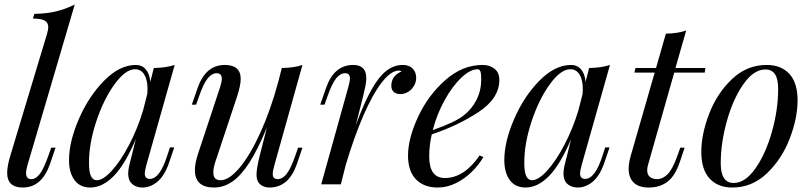

<svg xmlns="http://www.w3.org/2000/svg" viewBox="-20 -815 3588 849"><path d="M95.2 -49.8Q95.2 -22.9 118.7 -22.9Q138.7 -22.9 156.2 -46.1Q173.8 -69.3 193.4 -125L206.5 -162.1H225.6L200.7 -88.9Q164.6 14.2 80.6 14.2Q11.7 14.2 11.7 -50.8Q11.7 -79.6 25.4 -126L188.5 -667Q193.4 -685.1 193.4 -694.8Q193.4 -714.8 177.7 -723.9Q162.1 -732.9 125.5 -732.9L132.3 -753.9Q185.5 -754.4 227.8 -764.6Q270 -774.9 310.5 -794.9L101.6 -85Q95.2 -63 95.2 -49.8Z M750.5 -163.1 725.6 -89.8Q705.1 -34.2 674.3 -10Q643.6 14.2 610.4 14.2Q591.8 14.2 577.4 7.1Q563 0 555.2 -12.2Q546.9 -26.9 546.9 -47.4Q546.9 -62 550.3 -77.9Q553.7 -93.8 557.6 -108.2Q561.5 -122.6 562.5 -127L580.6 -199.7Q532.7 -87.4 482.9 -36.6Q433.1 14.2 379.4 14.2Q333.5 14.2 309.3 -18.8Q285.2 -51.8 285.2 -106.9Q285.2 -188 328.4 -288.1Q371.6 -388.2 440.2 -458Q508.8 -527.8 580.6 -527.8Q607.4 -527.8 624.5 -508.3Q641.6 -488.8 644.5 -453.1L660.2 -514.2Q715.8 -515.6 752.4 -527.8L627.4 -85.9Q620.1 -59.6 620.1 -48.8Q620.1 -23.9 642.6 -23.9Q686.5 -23.9 719.2 -126L731.4 -163.1ZM612.8 -327.1 631.3 -399.9Q632.3 -415.5 632.3 -421.9Q632.3 -461.9 617.9 -485.4Q603.5 -508.8 577.1 -508.8Q534.7 -508.8 486.6 -442.6Q438.5 -376.5 406 -278.8Q373.5 -181.2 373.5 -95.2Q373.5 -53.7 382.3 -35.9Q391.1 -18.1 408.2 -18.1Q436 -18.1 474.9 -60.8Q513.7 -103.5 551 -174.8Q588.4 -246.1 612.8 -327.1Z M1317.4 -162.1 1292.5 -88.9Q1256.3 14.2 1171.4 14.2Q1154.8 14.2 1140.9 7.1Q1127 0 1120.1 -13.2Q1114.3 -25.4 1114.3 -43.9Q1114.3 -70.3 1128.4 -126L1160.2 -251.5Q1120.6 -154.8 1083 -96.4Q1045.4 -38.1 1007.3 -12Q969.2 14.2 926.3 14.2Q841.8 14.2 841.8 -63Q841.8 -94.2 856.4 -137.2L953.1 -429.2Q960.9 -453.6 960.9 -466.8Q960.9 -491.2 937.5 -491.2Q917 -491.2 898.4 -468.5Q879.9 -445.8 860.4 -389.2L847.2 -352.1H828.1L853.5 -424.8Q888.7 -527.8 974.1 -527.8Q1044.4 -527.8 1044.4 -465.8Q1044.4 -438.5 1028.3 -388.2L933.1 -102.1Q923.3 -72.8 923.3 -52.2Q923.3 -18.1 955.1 -18.1Q993.2 -18.1 1039.8 -73.7Q1086.4 -129.4 1131.6 -229Q1176.8 -328.6 1210.9 -454.6L1226.1 -514.2Q1283.2 -515.6 1317.4 -527.8L1193.4 -85Q1186 -59.6 1186 -45.9Q1186 -22.9 1207.5 -22.9Q1229.5 -22.9 1247.8 -46.6Q1266.1 -70.3 1285.2 -125L1298.3 -162.1Z M1820.3 -471.2Q1820.3 -451.7 1810.5 -435.1Q1800.8 -418.5 1784.7 -408.7Q1768.6 -398.9 1750 -398.9Q1732.4 -398.9 1721.4 -408.4Q1710.4 -418 1710.4 -435.1Q1710.4 -480 1755.4 -499Q1751.5 -502.9 1744.1 -502.9Q1708.5 -502.9 1668 -450.2Q1627.4 -397.5 1586.4 -303Q1545.4 -208.5 1508.3 -83.5L1487.3 0H1400.4L1520 -429.2Q1527.3 -454.1 1527.3 -468.3Q1527.3 -491.2 1506.3 -491.2Q1483.9 -491.2 1465.6 -467.5Q1447.3 -443.8 1428.2 -389.2L1415 -352.1H1396L1421.4 -424.8Q1456.5 -527.8 1542 -527.8Q1599.6 -527.8 1599.6 -469.7Q1599.6 -453.6 1596.2 -436Q1592.8 -418.5 1585.4 -388.2L1553.2 -261.2Q1589.4 -359.4 1622.1 -417.5Q1654.8 -475.6 1688.2 -501.7Q1721.7 -527.8 1761.2 -527.8Q1788.6 -527.8 1804.4 -512Q1820.3 -496.1 1820.3 -471.2Z M1889.2 -220.7Q1877.9 -171.9 1877.9 -124Q1877.9 -27.8 1946.8 -27.8Q2032.2 -27.8 2101.1 -127.9L2117.2 -120.1Q2096.7 -85 2065.4 -54.4Q2034.2 -23.9 1995.4 -4.9Q1956.5 14.2 1916 14.2Q1854 14.2 1819.1 -22.2Q1784.2 -58.6 1784.2 -127Q1784.2 -202.6 1828.6 -298.1Q1873 -393.6 1949 -460.7Q2024.9 -527.8 2113.8 -527.8Q2146 -527.8 2167 -510.7Q2188 -493.7 2188 -461.9Q2188 -380.9 2097.9 -320.8Q2007.8 -260.7 1889.2 -220.7ZM1893.6 -239.7Q1992.7 -274.4 2029.8 -304.2Q2066.9 -333 2087.4 -374.3Q2107.9 -415.5 2107.9 -463.9Q2107.9 -490.7 2104 -499.8Q2100.1 -508.8 2091.8 -508.8Q2059.6 -508.8 2020 -471.4Q1980.5 -434.1 1946 -371.8Q1911.6 -309.6 1893.6 -239.7Z M2675.3 -163.1 2650.4 -89.8Q2629.9 -34.2 2599.1 -10Q2568.4 14.2 2535.2 14.2Q2516.6 14.2 2502.2 7.1Q2487.8 0 2480 -12.2Q2471.7 -26.9 2471.7 -47.4Q2471.7 -62 2475.1 -77.9Q2478.5 -93.8 2482.4 -108.2Q2486.3 -122.6 2487.3 -127L2505.4 -199.7Q2457.5 -87.4 2407.7 -36.6Q2357.9 14.2 2304.2 14.2Q2258.3 14.2 2234.1 -18.8Q2210 -51.8 2210 -106.9Q2210 -188 2253.2 -288.1Q2296.4 -388.2 2365 -458Q2433.6 -527.8 2505.4 -527.8Q2532.2 -527.8 2549.3 -508.3Q2566.4 -488.8 2569.3 -453.1L2585 -514.2Q2640.6 -515.6 2677.2 -527.8L2552.2 -85.9Q2544.9 -59.6 2544.9 -48.8Q2544.9 -23.9 2567.4 -23.9Q2611.3 -23.9 2644 -126L2656.2 -163.1ZM2537.6 -327.1 2556.2 -399.9Q2557.1 -415.5 2557.1 -421.9Q2557.1 -461.9 2542.7 -485.4Q2528.3 -508.8 2502 -508.8Q2459.5 -508.8 2411.4 -442.6Q2363.3 -376.5 2330.8 -278.8Q2298.3 -181.2 2298.3 -95.2Q2298.3 -53.7 2307.1 -35.9Q2315.9 -18.1 2333 -18.1Q2360.8 -18.1 2399.7 -60.8Q2438.5 -103.5 2475.8 -174.8Q2513.2 -246.1 2537.6 -327.1Z M2841.8 -62.5Q2841.8 -42.5 2853.8 -32.7Q2865.7 -22.9 2885.3 -22.9Q2910.2 -22.9 2931.9 -44.4Q2953.6 -65.9 2974.1 -123L2988.3 -162.1H3007.3L2986.3 -99.1Q2965.3 -37.1 2931.6 -11.5Q2897.9 14.2 2849.1 14.2Q2804.2 14.2 2782 -7.8Q2759.8 -29.8 2759.8 -68.8Q2759.8 -92.8 2769 -126L2875 -494.1H2785.2L2790 -514.2H2880.9L2924.3 -666Q2979.5 -667.5 3014.2 -680.2L2966.8 -514.2H3099.1L3096.2 -494.1H2961.4L2845.2 -85Q2841.8 -73.2 2841.8 -62.5Z M3370.1 -527.8Q3434.1 -527.8 3470.5 -488.3Q3506.8 -448.7 3506.8 -371.1Q3506.8 -292.5 3471.9 -201.9Q3437 -111.3 3371.3 -48.6Q3305.7 14.2 3218.3 14.2Q3154.3 14.2 3117.7 -25.6Q3081.1 -65.4 3081.1 -143.1Q3081.1 -221.7 3116 -312.3Q3150.9 -402.8 3216.8 -465.3Q3282.7 -527.8 3370.1 -527.8ZM3167 -92.8Q3167 -5.9 3224.1 -5.9Q3275.4 -5.9 3320.8 -70.8Q3366.2 -135.7 3393.6 -233.2Q3420.9 -330.6 3420.9 -420.9Q3420.9 -465.8 3407 -486.8Q3393.1 -507.8 3364.3 -507.8Q3313 -507.8 3267.3 -442.9Q3221.7 -377.9 3194.3 -280.3Q3167 -182.6 3167 -92.8Z"/></svg>

Font: TypoPRO Playfair Display
Style: Italic
Weight: 400
Italic angle: -14°
Designer: Claus Eggers Sørensen
Foundry: Claus Eggers Sørensen
Version: Version 1.004;PS 001.004;hotconv 1.0.70;makeotf.lib2.5.58329